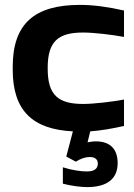

<svg xmlns="http://www.w3.org/2000/svg" viewBox="-20 -529 548 785"><path d="M32 -256V-244C32 -77 113 0 278 8L251 111L290 132C311 119 329 113 347 113C369 113 380 123 380 140C380 161 365 172 335 172C312 172 274 167 237 155V222C271 231 312 236 336 236C418 236 461 202 461 138C461 79 429 49 372 49C360 49 348 51 338 53L349 8C392 5 438 -3 487 -14V-122C440 -113 363 -104 320 -104C218 -104 175 -140 175 -248V-252C175 -360 218 -396 320 -396C363 -396 440 -387 487 -378V-486C421 -501 362 -509 307 -509C122 -509 32 -433 32 -256Z"/></svg>

Font: LT Wave Bold
Style: Regular
Weight: 700
Designer: Daniel Lyons
Version: Version 2.5 (Glyphs App)